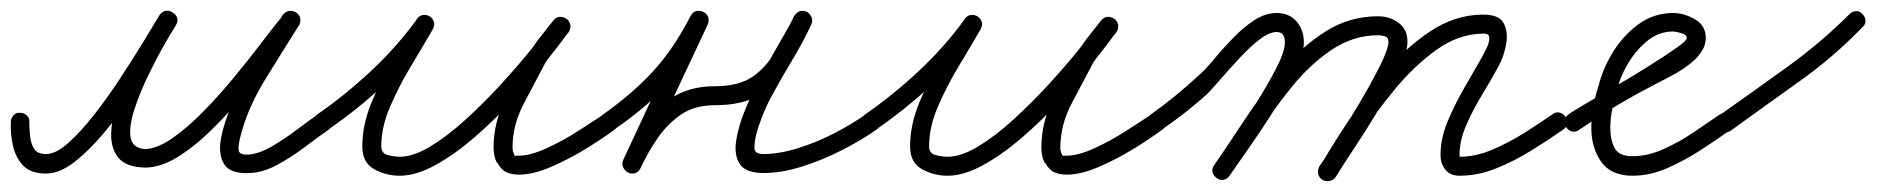

<svg xmlns="http://www.w3.org/2000/svg" viewBox="-37 -302 3460 354"><path d="M0 -94Q7 -94 12.5 -89Q18 -84 17 -77Q17 -65 18.5 -51Q20 -37 26 -27.5Q32 -18 48 -18Q66 -18 89 -38.5Q112 -59 137 -91Q162 -123 185.5 -159Q209 -195 228 -226Q247 -257 257 -274Q262 -281 269 -282Q276 -283 281 -279Q287 -276 289.5 -269.5Q292 -263 287 -256Q283 -249 268.5 -224Q254 -199 238 -166.5Q222 -134 211.5 -102.5Q201 -71 203.5 -50Q206 -29 231 -27Q231 -27 231 -27Q230 -27 230 -27Q253 -28 280.5 -47Q308 -66 337.5 -96Q367 -126 395 -160Q423 -194 446.5 -225Q470 -256 486 -275Q491 -282 497.5 -282Q504 -282 509 -279Q515 -275 516.5 -268.5Q518 -262 514 -255Q485 -209 452 -155.5Q419 -102 406 -49Q402 -34 403 -25Q404 -16 422 -17Q442 -19 465 -32.5Q488 -46 510.5 -63Q533 -80 549 -91Q555 -95 562 -94Q569 -93 573 -87Q577 -81 576 -74Q575 -67 569 -63Q549 -49 524.5 -30.5Q500 -12 474 2Q448 16 424 17Q388 19 376.5 1Q365 -17 370.5 -47Q376 -77 392 -112.5Q408 -148 427.5 -182Q447 -216 463 -240.5Q479 -265 484 -274Q489 -281 496 -281Q503 -281 508 -277Q514 -273 516 -266.5Q518 -260 513 -253Q494 -231 469 -198Q444 -165 414.5 -129.5Q385 -94 353.5 -63Q322 -32 290.5 -12.5Q259 7 230 7Q230 7 230 7Q230 7 230 7Q195 6 181 -11.5Q167 -29 168 -57Q169 -85 180 -117Q191 -149 206.5 -180.5Q222 -212 236 -236.5Q250 -261 257 -273Q262 -281 268.5 -282Q275 -283 281 -279Q287 -276 289.5 -269.5Q292 -263 287 -255Q274 -234 253.5 -200Q233 -166 208 -128.5Q183 -91 155.5 -58Q128 -25 100.5 -3.5Q73 18 48 18Q20 18 6 3.5Q-8 -11 -13 -33Q-18 -55 -17 -77Q-17 -84 -12 -89.5Q-7 -95 0 -94Z M568 -63Q562 -58 555 -59.5Q548 -61 544 -67Q539 -73 540.5 -80Q542 -87 548 -91Q600 -127 647.5 -171.5Q695 -216 732 -267Q737 -274 743.5 -274.5Q750 -275 755 -272Q761 -268 763 -262Q765 -256 761 -248Q743 -217 721 -180.5Q699 -144 682.5 -106Q666 -68 666 -32Q666 -19 678.5 -16Q691 -13 700 -13Q725 -13 756.5 -32Q788 -51 822 -82Q856 -113 887.5 -147.5Q919 -182 944 -213Q969 -244 983 -263Q988 -270 995 -270Q1002 -270 1007 -266Q1012 -262 1014 -255.5Q1016 -249 1011 -242Q1000 -229 989 -216Q978 -203 970 -188Q970 -188 970 -189Q970 -189 970 -189Q951 -153 929.5 -112.5Q908 -72 908 -30Q908 -22 911 -18Q911 -18 910 -18Q910 -18 910 -18Q913 -14 912.5 -14.5Q912 -15 920 -15Q941 -15 971.5 -29Q1002 -43 1030.5 -61.5Q1059 -80 1076 -91Q1076 -91 1076 -91Q1076 -91 1076 -91Q1082 -95 1089 -94Q1096 -93 1100 -87Q1104 -81 1103 -74Q1102 -67 1096 -63Q1076 -48 1044.5 -28.5Q1013 -9 979.5 5.5Q946 20 920 20Q906 20 896.5 15.5Q887 11 880 -2Q880 -2 880 -2Q879 -2 879 -2Q873 -14 873 -30Q873 -77 895.5 -121Q918 -165 940 -205Q940 -205 940 -205Q940 -206 940 -206Q949 -221 960.5 -235.5Q972 -250 983 -264Q989 -271 995.5 -271Q1002 -271 1008 -267Q1013 -263 1014.5 -256.5Q1016 -250 1011 -243Q995 -220 968 -186.5Q941 -153 907.5 -116.5Q874 -80 837.5 -48.5Q801 -17 765.5 2.5Q730 22 700 22Q675 22 653 10Q631 -2 631 -32Q631 -72 648 -113Q665 -154 688 -192.5Q711 -231 731 -266Q735 -273 742 -273.5Q749 -274 754 -270Q760 -267 762.5 -260.5Q765 -254 760 -247Q722 -193 672 -146.5Q622 -100 568 -63Q568 -63 568 -63Q568 -63 568 -63Z M1095 -63Q1089 -58 1082 -59.5Q1075 -61 1071 -67Q1066 -73 1067.5 -80Q1069 -87 1075 -91Q1130 -130 1167.5 -171Q1205 -212 1236 -272Q1240 -280 1247 -281.5Q1254 -283 1260 -280Q1266 -277 1268.5 -271Q1271 -265 1268 -257Q1237 -191 1206 -125Q1175 -59 1144 7Q1140 15 1133.5 16.5Q1127 18 1121 15Q1115 13 1112 6.5Q1109 0 1113 -8Q1130 -43 1152 -74Q1174 -105 1205.5 -124Q1237 -143 1281 -143Q1325 -143 1350.5 -160.5Q1376 -178 1392.5 -207.5Q1409 -237 1428 -273Q1432 -280 1438.5 -281.5Q1445 -283 1451 -280Q1456 -277 1459 -271Q1462 -265 1459 -257Q1443 -223 1423 -190Q1403 -157 1385 -123.5Q1367 -90 1357 -53Q1354 -40 1354 -29Q1354 -18 1371 -18Q1400 -18 1435 -29Q1470 -40 1502.5 -57Q1535 -74 1559 -91Q1559 -91 1559 -91Q1559 -91 1559 -91Q1565 -95 1572 -94Q1579 -93 1583 -87Q1587 -81 1586 -74Q1585 -67 1579 -63Q1552 -44 1516 -25.5Q1480 -7 1442 5Q1404 17 1371 17Q1338 17 1327 0.5Q1316 -16 1320.5 -44Q1325 -72 1339 -105Q1353 -138 1371 -171Q1389 -204 1404.5 -230.5Q1420 -257 1427 -272Q1431 -279 1437.5 -280.5Q1444 -282 1450 -279Q1456 -276 1459 -270Q1462 -264 1458 -256Q1436 -215 1415.5 -181Q1395 -147 1364 -127.5Q1333 -108 1281 -108Q1244 -108 1219 -91Q1194 -74 1176 -48Q1158 -22 1144 8Q1140 16 1133 17.5Q1126 19 1121 16Q1115 13 1112 6.5Q1109 0 1112 -7Q1143 -74 1174 -140Q1205 -206 1236 -272Q1240 -280 1246.5 -281.5Q1253 -283 1259 -280Q1265 -277 1268 -270.5Q1271 -264 1268 -257Q1235 -192 1194.5 -147.5Q1154 -103 1095 -63Q1095 -63 1095 -63Q1095 -63 1095 -63Z M1578 -63Q1572 -58 1565 -59.5Q1558 -61 1554 -67Q1549 -73 1550.5 -80Q1552 -87 1558 -91Q1610 -127 1657.5 -171.5Q1705 -216 1742 -267Q1747 -274 1753.5 -274.5Q1760 -275 1765 -272Q1771 -268 1773 -262Q1775 -256 1771 -248Q1753 -217 1731 -180.5Q1709 -144 1692.5 -106Q1676 -68 1676 -32Q1676 -19 1688.5 -16Q1701 -13 1710 -13Q1735 -13 1766.5 -32Q1798 -51 1832 -82Q1866 -113 1897.5 -147.5Q1929 -182 1954 -213Q1979 -244 1993 -263Q1998 -270 2005 -270Q2012 -270 2017 -266Q2022 -262 2024 -255.5Q2026 -249 2021 -242Q2010 -229 1999 -216Q1988 -203 1980 -188Q1980 -188 1980 -189Q1980 -189 1980 -189Q1961 -153 1939.5 -112.5Q1918 -72 1918 -30Q1918 -22 1921 -18Q1921 -18 1920 -18Q1920 -18 1920 -18Q1923 -14 1922.5 -14.5Q1922 -15 1930 -15Q1951 -15 1981.5 -29Q2012 -43 2040.5 -61.5Q2069 -80 2086 -91Q2086 -91 2086 -91Q2086 -91 2086 -91Q2092 -95 2099 -94Q2106 -93 2110 -87Q2114 -81 2113 -74Q2112 -67 2106 -63Q2086 -48 2054.5 -28.5Q2023 -9 1989.5 5.5Q1956 20 1930 20Q1916 20 1906.5 15.5Q1897 11 1890 -2Q1890 -2 1890 -2Q1889 -2 1889 -2Q1883 -14 1883 -30Q1883 -77 1905.5 -121Q1928 -165 1950 -205Q1950 -205 1950 -205Q1950 -206 1950 -206Q1959 -221 1970.5 -235.5Q1982 -250 1993 -264Q1999 -271 2005.5 -271Q2012 -271 2018 -267Q2023 -263 2024.5 -256.5Q2026 -250 2021 -243Q2005 -220 1978 -186.5Q1951 -153 1917.5 -116.5Q1884 -80 1847.5 -48.5Q1811 -17 1775.5 2.5Q1740 22 1710 22Q1685 22 1663 10Q1641 -2 1641 -32Q1641 -72 1658 -113Q1675 -154 1698 -192.5Q1721 -231 1741 -266Q1745 -273 1752 -273.5Q1759 -274 1764 -270Q1770 -267 1772.5 -260.5Q1775 -254 1770 -247Q1732 -193 1682 -146.5Q1632 -100 1578 -63Q1578 -63 1578 -63Q1578 -63 1578 -63Z M2081 -67Q2076 -73 2077.5 -80Q2079 -87 2085 -91Q2131 -124 2171 -161Q2185 -173 2201.5 -193Q2218 -213 2237 -232.5Q2256 -252 2276 -265Q2296 -278 2317 -278Q2340 -278 2353.5 -262.5Q2367 -247 2367 -224Q2367 -202 2351 -168.5Q2335 -135 2311.5 -98Q2288 -61 2265.5 -29Q2243 3 2230 22Q2230 22 2230 22Q2230 22 2230 22Q2226 28 2219 29.5Q2212 31 2206 26Q2200 22 2198.5 15Q2197 8 2202 2Q2212 -13 2233.5 -43.5Q2255 -74 2277.5 -109.5Q2300 -145 2316 -176Q2332 -207 2332 -224Q2332 -243 2317 -243Q2303 -243 2285 -229Q2267 -215 2248 -194.5Q2229 -174 2213 -155.5Q2197 -137 2188 -128Q2149 -93 2105 -63Q2099 -58 2092 -59.5Q2085 -61 2081 -67ZM2230 22Q2226 28 2219 29.5Q2212 31 2206 26Q2200 22 2198.5 15Q2197 8 2202 2Q2228 -36 2259 -83Q2290 -130 2326.5 -173Q2363 -216 2407 -244Q2451 -272 2504 -272Q2525 -272 2541.5 -260Q2558 -248 2558 -225Q2558 -205 2542.5 -171Q2527 -137 2504.5 -99.5Q2482 -62 2460 -29Q2438 4 2426 24Q2422 30 2415 31.5Q2408 33 2401 29Q2395 25 2393.5 18Q2392 11 2396 4Q2404 -7 2419 -30.5Q2434 -54 2452 -83Q2470 -112 2486 -140.5Q2502 -169 2512.5 -191.5Q2523 -214 2523 -225Q2523 -233 2516.5 -235Q2510 -237 2504 -237Q2458 -237 2418 -210Q2378 -183 2344.5 -141.5Q2311 -100 2282.5 -56Q2254 -12 2230 22Q2230 22 2230 22Q2230 22 2230 22ZM2402 30Q2395 26 2393.5 19Q2392 12 2396 6Q2418 -32 2449 -79Q2480 -126 2518 -170.5Q2556 -215 2600.5 -244.5Q2645 -274 2694 -275Q2726 -276 2735 -260Q2744 -244 2740 -221Q2736 -198 2726 -180Q2713 -156 2696 -128Q2679 -100 2666.5 -71.5Q2654 -43 2654 -16Q2654 -13 2654 -13Q2684 -13 2714.5 -26Q2745 -39 2773.5 -57Q2802 -75 2825 -91Q2831 -96 2838 -94.5Q2845 -93 2849 -87Q2854 -81 2852.5 -74Q2851 -67 2845 -63Q2818 -44 2786.5 -24.5Q2755 -5 2721.5 8.5Q2688 22 2654 22Q2637 22 2628 11Q2619 0 2619 -16Q2619 -47 2632 -78Q2645 -109 2662.5 -139.5Q2680 -170 2695 -196Q2698 -202 2703.5 -212.5Q2709 -223 2709 -232Q2709 -241 2696 -240Q2652 -239 2612 -210.5Q2572 -182 2536.5 -139.5Q2501 -97 2473 -53Q2445 -9 2426 24Q2422 30 2415 31.5Q2408 33 2402 30Z M2875 -63Q2869 -58 2862 -59.5Q2855 -61 2851 -67Q2846 -73 2847.5 -80Q2849 -87 2855 -91Q2863 -97 2887 -111Q2911 -125 2942.5 -143.5Q2974 -162 3003.5 -180.5Q3033 -199 3053 -213Q3073 -227 3073 -232Q3073 -238 3062.5 -241Q3052 -244 3048 -244Q3021 -244 2999.5 -226Q2978 -208 2963.5 -183Q2949 -158 2944 -134Q2944 -134 2944 -134Q2944 -133 2944 -133Q2939 -116 2935.5 -100Q2932 -84 2932 -66Q2932 -44 2940 -29Q2948 -14 2973 -14Q3001 -14 3030 -27Q3059 -40 3085.5 -58Q3112 -76 3134 -91Q3140 -95 3147 -94Q3154 -93 3158 -87Q3162 -81 3161 -74Q3160 -67 3154 -63Q3129 -45 3099 -25.5Q3069 -6 3037 8Q3005 22 2973 22Q2933 22 2915 -4Q2897 -30 2897 -66Q2897 -87 2900.5 -105.5Q2904 -124 2910 -143Q2910 -143 2910 -142Q2910 -142 2910 -142Q2917 -173 2936 -204.5Q2955 -236 2983.5 -257Q3012 -278 3048 -278Q3068 -278 3088 -266.5Q3108 -255 3108 -232Q3108 -220 3102 -210Q3096 -200 3088 -192Q3068 -174 3041.5 -160.5Q3015 -147 2991 -134Q2961 -118 2932 -100Q2903 -82 2875 -63Q2875 -63 2875 -63Q2875 -63 2875 -63Z M3130 -66Q3126 -71 3127 -78.5Q3128 -86 3134 -90Q3195 -133 3257.5 -178Q3320 -223 3373 -276Q3378 -281 3385 -281.5Q3392 -282 3397 -276Q3402 -271 3402.5 -264Q3403 -257 3397 -252Q3344 -197 3280 -151.5Q3216 -106 3154 -61Q3148 -57 3141 -58.5Q3134 -60 3130 -66Z"/></svg>

Font: FRB American Cursive
Style: Italic
Weight: 400
Italic angle: -25°
Version: Version 2.0;Modular Font Editor K font №1